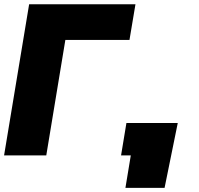

<svg xmlns="http://www.w3.org/2000/svg" viewBox="-23 -748 960 924"><path d="M628.9 -727.5 600.1 -555.7H291.5L199.7 0H-3.4L117.2 -727.5ZM580.6 156.2 606.4 0H559.6L585.4 -156.2H832.5L769 156.2Z"/></svg>

Font: Inter Display Black
Style: Italic
Weight: 900
Italic angle: -9.39999°
Designer: Rasmus Andersson
Foundry: rsms
Version: Version 4.000;git-a52131595